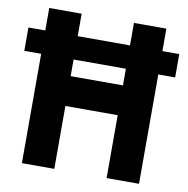

<svg xmlns="http://www.w3.org/2000/svg" viewBox="-101 -787 858 875"><g transform="rotate(10 328.0 -350.0)"><path d="M57 -497V9H207V-282H449V9H599V-497H677V-605H599V-709H449V-605H207V-709H57V-605H-21V-497ZM449 -420H207V-497H449Z"/></g></svg>

Font: Kalas SG
Style: Bold
Weight: 700
Designer: Kalas
Foundry: Kalas
Version: Version 2.000;FEAKit 1.0